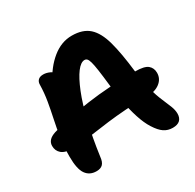

<svg xmlns="http://www.w3.org/2000/svg" viewBox="-156 -882 1080 1063"><g transform="rotate(-30 383.5 -350.0)"><path d="M658 11Q627 11 603 -5Q579 -21 555 -59Q533 -93 516 -145.5Q499 -198 488.5 -257Q478 -316 472 -368Q465 -432 459.5 -470Q454 -508 448.5 -527Q443 -546 436.5 -552.5Q430 -559 421 -559Q397 -559 370.5 -524Q344 -489 317 -422Q290 -355 267.5 -261Q245 -167 229 -51Q226 -20 212.5 -6Q199 8 172 8Q128 8 105 -25Q82 -58 82 -136Q82 -199 90.5 -254.5Q99 -310 110 -361Q121 -412 129.5 -462Q138 -512 139 -564Q139 -582 150 -593Q161 -604 183 -604Q203 -604 224.5 -594Q246 -584 263 -558L204 -538Q244 -617 302 -664Q360 -711 427 -711Q497 -711 536.5 -675.5Q576 -640 597 -564Q618 -488 632 -365Q639 -293 653.5 -241.5Q668 -190 683.5 -154.5Q699 -119 709 -93Q719 -67 719 -45Q719 -18 704 -3.5Q689 11 658 11ZM121 -167Q72 -167 50 -186Q28 -205 28 -236Q28 -256 41 -270.5Q54 -285 82 -294Q188 -325 325 -344.5Q462 -364 632 -364Q691 -364 712.5 -346Q734 -328 734 -297Q734 -259 703 -235Q672 -211 620 -211Q545 -211 481.5 -206.5Q418 -202 365.5 -195.5Q313 -189 269 -182.5Q225 -176 188.5 -171.5Q152 -167 121 -167Z"/></g></svg>

Font: Shantell Sans
Style: Bold
Weight: 700
Designer: Stephen Nixon, Anya Danilova, Shantell Martin
Foundry: Arrow Type
Version: Version 1.011;[c5ecc13dd]